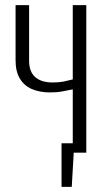

<svg xmlns="http://www.w3.org/2000/svg" viewBox="-20 -598 416 752"><path d="M265 0V-248Q245 -244 224 -240Q203 -236 176 -236Q137 -236 106.5 -248.5Q76 -261 58.5 -289Q41 -317 41 -362V-578H94V-360Q94 -317 118 -296Q142 -275 186 -275Q212 -275 229 -278.5Q246 -282 265 -287V-578H318V0ZM261 134H221V-37H271Z"/></svg>

Font: Oswald ExtraLight
Style: Regular
Weight: 250
Designer: Vernon Adams
Foundry: Vernon Adams
Version: Version 4.103;gftools[0.9.33.dev8+g029e19f]